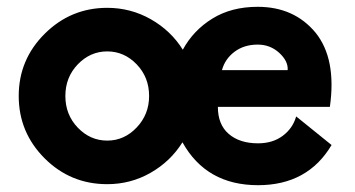

<svg xmlns="http://www.w3.org/2000/svg" viewBox="-20 -533 1043 564"><path d="M949 -219H620Q620 -167 652 -139.5Q684 -112 738 -112Q781 -112 810.5 -134Q840 -156 850 -191L954 -107Q884 11 738 11Q586 11 516 -115Q481 -59 422.5 -25.5Q364 8 295 8Q187 8 111 -68Q35 -144 35 -251Q35 -358 111.5 -434Q188 -510 295 -510Q364 -510 423 -476.5Q482 -443 517 -387Q548 -444 604 -478.5Q660 -513 737 -513Q844 -513 907 -437Q969 -360 949 -219ZM632 -327H825Q827 -353 800.5 -377.5Q774 -402 737 -402Q697 -402 669 -381Q641 -360 632 -327ZM418 -251Q418 -306 381.5 -344Q345 -382 295 -382Q245 -382 208.5 -344Q172 -306 172 -251Q172 -196 208.5 -158Q245 -120 295 -120Q345 -120 381.5 -158.5Q418 -197 418 -251Z"/></svg>

Font: LilGrotesk Bold
Style: Regular
Weight: 700
Designer: BSozoo
Foundry: BSozoo
Version: Version 1.001;PS 001.001;hotconv 1.0.70;makeotf.lib2.5.58329